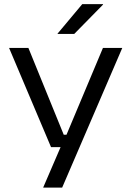

<svg xmlns="http://www.w3.org/2000/svg" viewBox="-20 -708 614 899"><path d="M328.5 -77 281 -52.5 462 -483.5H552.5L271 170.5H182L278.5 -53.5L313 -19H219L22.5 -483.5H113L278.5 -77ZM365 -688.5H462.5V-686.5L327.5 -549H249.5V-550.5Z"/></svg>

Font: Anek Gujarati SemiExpanded
Style: Regular
Weight: 400
Width: 6
Designer: Mrunmayee Ghaisas (Gujarati), Yesha Goshar (Latin)
Foundry: Ek Type
Version: Version 1.003